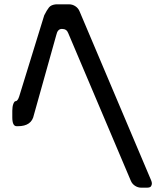

<svg xmlns="http://www.w3.org/2000/svg" viewBox="-20 -767 768 890"><path d="M185 -696 69 -320Q62 -298 52 -298Q47 -298 42 -286Q37 -273 37 -254V-223Q37 -182 57 -182H63Q127 -182 137 -234L241 -605Q247 -633 267 -633Q289 -633 296 -614L586 70Q592 85 605.5 94Q619 103 635 103H660Q676 103 680 96.5Q684 90 684 84Q684 77 681 70L349 -714Q343 -729 329.5 -738Q316 -747 300 -747H240Q217 -745 207 -732.5Q197 -720 185 -696Z"/></svg>

Font: WDXL Lubrifont JP N
Style: Regular
Weight: 400
Designer: [WDXL Lubrifont] Copyright 2020-2022 (c) NightFurySL2001, Skr-ZERO; [ZCOOL QingKe HuangYou] Copyright 2018-2022 (c) The 
Version: Version 2.001;hotconv 1.1.1;makeotfexe 2.6.0